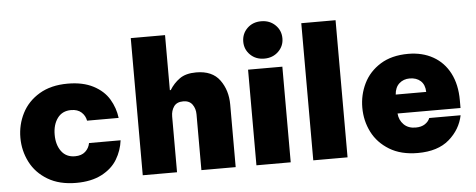

<svg xmlns="http://www.w3.org/2000/svg" viewBox="-52 -920 2628 1060"><g transform="rotate(-5 1262.5 -390.0)"><path d="M45 -265Q45 -337 77 -400Q109 -463 173.5 -501.5Q238 -540 331 -540Q415 -540 472.5 -510Q530 -480 559 -431.5Q588 -383 595 -327H420Q415 -355 394 -374Q373 -393 337 -393Q288 -393 261.5 -357Q235 -321 235 -265Q235 -209 261.5 -173Q288 -137 337 -137Q373 -137 394 -156Q415 -175 420 -203H595Q588 -147 559 -98.5Q530 -50 472.5 -20Q415 10 331 10Q238 10 173.5 -28.5Q109 -67 77 -130Q45 -193 45 -265Z M700 0V-760H890V-455H895Q917 -491 951 -515.5Q985 -540 1043 -540Q1132 -540 1173.5 -483Q1215 -426 1215 -347V0H1025V-309Q1025 -341 1008.5 -364Q992 -387 958 -387Q922 -387 906 -364Q890 -341 890 -309V0Z M1317 -686Q1317 -730 1347.5 -760Q1378 -790 1425 -790Q1472 -790 1503 -760Q1534 -730 1534 -686Q1534 -643 1503 -613Q1472 -583 1425 -583Q1378 -583 1347.5 -613Q1317 -643 1317 -686ZM1520 0H1330V-530H1520Z M1835 0H1645V-760H1835Z M1940 -266Q1940 -337 1970.5 -399.5Q2001 -462 2063.5 -501Q2126 -540 2218 -540Q2296 -540 2355.5 -506.5Q2415 -473 2447.5 -410Q2480 -347 2480 -260V-217H2131Q2134 -180 2158.5 -155.5Q2183 -131 2224 -131Q2256 -131 2276 -144.5Q2296 -158 2303 -177H2477Q2461 -99 2398 -44.5Q2335 10 2224 10Q2131 10 2067 -29Q2003 -68 1971.5 -130.5Q1940 -193 1940 -266ZM2299 -322Q2298 -362 2275 -383Q2252 -404 2214 -404Q2180 -404 2156.5 -383Q2133 -362 2130 -322Z"/></g></svg>

Font: Be Vietnam Black
Style: Regular
Weight: 900
Designer: Lam Bao; Tony Le; Vietanh Nguyen
Foundry: Yellow Type Foundry
Version: Version 5.000